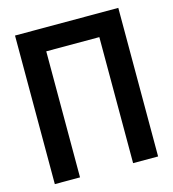

<svg xmlns="http://www.w3.org/2000/svg" viewBox="-108 -815 816 905"><g transform="rotate(-15 300.0 -362.5)"><path d="M48 -725H552V0H430V-615H171V0H48Z"/></g></svg>

Font: JuliaMono
Style: Bold
Weight: 700
Monospace: yes
Designer: cormullion
Foundry: corm
Version: Version 0.055; ttfautohint (v1.8.4)